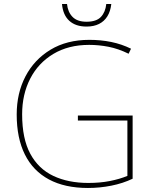

<svg xmlns="http://www.w3.org/2000/svg" viewBox="-20 -924 760 954"><path d="M367 -350H639V-36Q591 -13 533.5 -1.5Q476 10 417 10Q302 10 223 -32.5Q144 -75 103.5 -156.5Q63 -238 63 -355Q63 -461 106.5 -544.5Q150 -628 231 -677Q312 -726 424 -726Q481 -726 532.5 -715.5Q584 -705 631 -682L619 -657Q568 -682 519.5 -691.5Q471 -701 423 -701Q320 -701 245 -656Q170 -611 130 -533Q90 -455 90 -356Q90 -235 130.5 -160Q171 -85 245 -50Q319 -15 419 -15Q477 -15 525.5 -24.5Q574 -34 613 -50V-325H367ZM533 -904Q529 -868 513.5 -843Q498 -818 472 -805Q446 -792 410 -792Q356 -792 324.5 -820.5Q293 -849 288 -904H313Q317 -864 340.5 -840Q364 -816 410 -816Q459 -816 481.5 -840Q504 -864 508 -904Z"/></svg>

Font: Noto Sans Khmer Thin
Style: Regular
Weight: 250
Version: Version 2.003